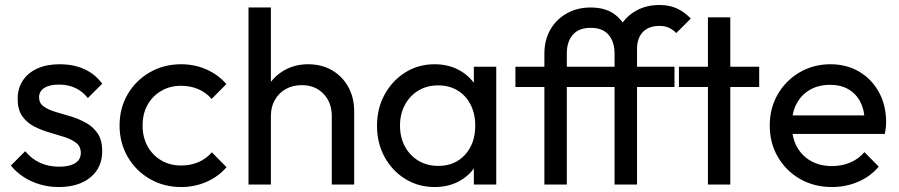

<svg xmlns="http://www.w3.org/2000/svg" viewBox="-20 -744 3624 774"><path d="M216.5 10Q177.2 10 141.4 -0.5Q105.5 -11 75.8 -30.2Q46 -49.5 23.8 -76.5L81.5 -134.5Q107.8 -103 141.9 -87.5Q176 -72 218.2 -72Q260.2 -72 283 -86.4Q305.8 -100.8 305.8 -127.2Q305.8 -153.2 287.4 -167.8Q269 -182.2 239.9 -191.6Q210.8 -201 178.5 -210.2Q146.2 -219.5 117.1 -234.5Q88 -249.5 69.6 -275.9Q51.2 -302.2 51.2 -345Q51.2 -388 71.9 -419.2Q92.5 -450.5 130.4 -467.8Q168.2 -485 220.8 -485Q276.5 -485 320.1 -465.2Q363.8 -445.5 392 -406.5L334.2 -348.8Q313.5 -375.2 284.2 -389.1Q255 -403 217.8 -403Q179 -403 158.2 -389.2Q137.5 -375.5 137.5 -352Q137.5 -328.2 155.9 -315Q174.2 -301.8 203.4 -293Q232.5 -284.2 264.8 -274.8Q297 -265.2 326.1 -249.2Q355.2 -233.2 373.6 -206.2Q392 -179.2 392 -135Q392 -68.2 344.6 -29.1Q297.2 10 216.5 10Z M710.2 10Q640.2 10 583.8 -22.8Q527.2 -55.5 494.6 -112Q462 -168.5 462 -238Q462 -308 494.6 -363.9Q527.2 -419.8 583.8 -452.4Q640.2 -485 710.2 -485Q764.8 -485 812 -464.2Q859.2 -443.5 892.5 -405.2L833.2 -345.2Q810.8 -371.2 779.1 -384.8Q747.5 -398.2 710.2 -398.2Q665 -398.2 629.8 -377.5Q594.5 -356.8 574.6 -321Q554.8 -285.2 554.8 -238Q554.8 -191.2 574.6 -154.9Q594.5 -118.5 629.8 -97.6Q665 -76.8 710.2 -76.8Q747.8 -76.8 779.5 -90.2Q811.2 -103.8 834 -130L893.2 -70Q859.8 -31.5 812.2 -10.8Q764.8 10 710.2 10Z M1317.5 0V-276.5Q1317.5 -331.2 1283.9 -366Q1250.2 -400.8 1196.4 -400.8Q1159.8 -400.8 1131.8 -384.9Q1103.8 -369 1087.9 -341Q1072 -313 1072 -276.8L1034.5 -297.8Q1034.5 -352 1058.9 -394.1Q1083.2 -436.2 1125.9 -460.6Q1168.6 -485 1222.5 -485Q1276.5 -485 1318.4 -460.8Q1360.2 -436.5 1384 -393.6Q1407.8 -350.8 1407.8 -294.5V0ZM981.8 0V-714H1072V0Z M1732.2 10Q1666.5 10 1613.8 -22.6Q1561 -55.2 1530.4 -111.1Q1499.8 -167 1499.8 -236.5Q1499.8 -306.8 1530.4 -362.8Q1561 -418.8 1613.6 -451.9Q1666.2 -485 1731.8 -485Q1786.2 -485 1828.8 -462.5Q1871.2 -440 1897.1 -400.2Q1923 -360.5 1925.8 -309V-166.2Q1922.8 -114.8 1897.2 -74.9Q1871.8 -35 1829.1 -12.5Q1786.5 10 1732.2 10ZM1746.8 -75.2Q1814 -75.2 1854.9 -120.4Q1895.8 -165.5 1895.8 -237.2Q1895.8 -285.5 1877.1 -322.1Q1858.5 -358.8 1824.9 -379.2Q1791.2 -399.8 1746.2 -399.8Q1701.2 -399.8 1666.8 -379Q1632.2 -358.2 1612.4 -321.6Q1592.5 -285 1592.5 -237.5Q1592.5 -190 1612.4 -153.4Q1632.2 -116.8 1667 -96Q1701.8 -75.2 1746.8 -75.2ZM1890.2 0V-127.5L1906.8 -243.8L1890.2 -358.5V-475H1980.5V0Z M2174.5 0V-527.2Q2174.5 -581.8 2198 -623.5Q2221.5 -665.2 2263.9 -689.5Q2306.2 -713.8 2361.2 -713.8Q2417 -713.8 2452.9 -689.6Q2488.8 -665.5 2506.1 -624.2Q2523.5 -583 2523.5 -529.8L2457.5 -530.5Q2456.8 -576.8 2432.9 -604.2Q2409 -631.8 2361.2 -631.8Q2313.8 -631.8 2289.4 -604.1Q2265 -576.5 2265 -529.2V0ZM2057.8 -393.2V-475H2699V-393.2ZM2457.5 0V-546.2Q2457.5 -598.5 2480.6 -638.4Q2503.8 -678.2 2544.5 -701Q2585.2 -723.8 2638.5 -723.8Q2679.5 -723.8 2709.5 -709.6Q2739.5 -695.5 2764.8 -669.2L2706.2 -610.8Q2692.5 -624.8 2676.6 -632.1Q2660.8 -639.5 2638.2 -639.5Q2595 -639.5 2571.5 -614.9Q2548 -590.2 2548 -546V0Z M2833.8 0V-674H2924V0ZM2717 -393.2V-475H3040.5V-393.2Z M3333.8 10Q3262.5 10 3205.8 -22.2Q3149 -54.5 3116 -110.9Q3083 -167.2 3083 -237.8Q3083 -308 3115.4 -363.9Q3147.8 -419.8 3203.5 -452.4Q3259.2 -485 3327.8 -485Q3393.5 -485 3444 -454.9Q3494.5 -424.8 3523.4 -372Q3552.2 -319.2 3552.2 -251.5Q3552.2 -241.5 3551 -230Q3549.8 -218.5 3547 -204H3146.2V-278.8H3499.2L3466.2 -250Q3465.8 -297.8 3449 -331.5Q3432.2 -365.2 3401.2 -383.6Q3370.2 -402 3326 -402Q3279.5 -402 3244.9 -381.9Q3210.2 -361.8 3191.1 -325.8Q3172 -289.8 3172 -240.5Q3172 -190.8 3192.1 -153.2Q3212.2 -115.8 3249 -95.1Q3285.8 -74.5 3334 -74.5Q3373.8 -74.5 3407.5 -88.8Q3441.2 -103 3464.8 -130.8L3522.5 -72.2Q3488.5 -32.2 3439.1 -11.1Q3389.8 10 3333.8 10Z"/></svg>

Font: Outfit Thin
Style: Regular
Weight: 100
Designer: Rodrigo Fuenzalida
Foundry: fragTYPE
Version: Version 1.000